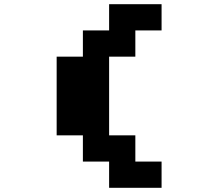

<svg xmlns="http://www.w3.org/2000/svg" viewBox="-20 -1020 1040 915"><path d="M500 -125V-250H375V-375H250V-750H375V-875H500V-1000H750V-875H625V-750H500V-375H625V-250H750V-125Z"/></svg>

Font: Press Start 2P
Style: Regular
Weight: 400
Designer: CodeMan38
Foundry: CodeMan38
Version: Version 3.000